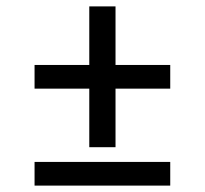

<svg xmlns="http://www.w3.org/2000/svg" viewBox="-20 -580 640 600"><path d="M259 -120V-303H88V-377H259V-560H341V-377H512V-303H341V-120ZM88 0V-74H512V0Z"/></svg>

Font: R Plex Mono
Style: Regular
Weight: 400
Monospace: yes
Designer: Belleve Invis
Foundry: Belleve Invis
Version: Version 31.8.0